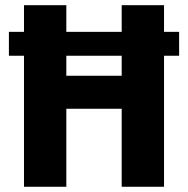

<svg xmlns="http://www.w3.org/2000/svg" viewBox="-20 -713 718 733"><path d="M663.8 -591.4V-500.2H71H14V-591.4H606.8ZM444.6 0V-297.8H233.2V0H71.6V-693.2H233.2V-423.8H444.6V-693.2H606.2V0Z"/></svg>

Font: Firava
Style: Regular
Weight: 400
Designer: Carrois Corporate & Edenspiekermann AG
Foundry: Greg Finn Gibson
Version: Version 5.000